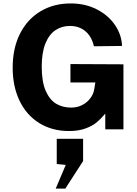

<svg xmlns="http://www.w3.org/2000/svg" viewBox="-20 -753 800 1118"><path d="M53.8 -359Q53.8 -471.9 96.3 -556.4Q138.9 -641 215.5 -687Q292.1 -733 391.5 -733Q476.4 -733 543.9 -698.4Q611.4 -663.8 649.9 -606.8Q688.4 -549.9 690.5 -485.5L526.8 -483.5Q519.6 -517.8 501.3 -544.6Q483 -571.5 454.1 -586.8Q425.2 -602 387.8 -602Q339.4 -602 302.4 -577Q265.4 -552 244.2 -499.1Q223 -446.2 223 -365Q223 -276.2 246.5 -223.3Q270 -170.4 307.9 -148.4Q345.9 -126.5 393.8 -126.5Q431.2 -126.5 460.6 -142.4Q490 -158.2 507.4 -182.8Q524.8 -207.4 528.5 -232.5L535.2 -273H390.2V-380L698.8 -378.5V0H593V-91.5Q568.4 -61.8 543.1 -40.6Q517.8 -19.5 477.4 -4.8Q437 10 382.2 10Q283.6 10 209.1 -36Q134.6 -82 94.2 -165.6Q53.8 -249.1 53.8 -359ZM362.9 207.2 310.4 202V55.2H463.9V184.8L360.4 345.2H304.4Z"/></svg>

Font: Public Sans VF
Style: Regular
Weight: 400
Designer: Pablo Impallari, Rodrigo Fuenzalida (Modified by Dan O. Williams and USWDS)
Version: Version 1.003